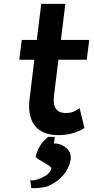

<svg xmlns="http://www.w3.org/2000/svg" viewBox="-20 -688 490 996"><path d="M346 142C355 92 309 56 260 56L264 22H231C202 41 174 81 165 126C182 145 230 163 247 183C242 207 223 222 204 230C177 245 148 251 137 246L142 288C164 289 192 287 223 280C284 256 334 208 346 142ZM418 -24 393 -127C381 -119 363 -105 338 -103C333 -102 327 -102 320 -102C272 -102 253 -133 260 -191L283 -378H430L443 -481H296L319 -668H194L171 -481H93L80 -378H158L133 -171C122 -70 158 13 284 13C355 13 400 -12 418 -24Z"/></svg>

Font: Bluebird
Style: Obl
Weight: 400
Designer: Jasper
Foundry: Cannot Into Space Fonts
Version: Version 0.98